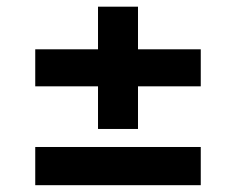

<svg xmlns="http://www.w3.org/2000/svg" viewBox="-20 -580 703 572"><path d="M85 -28.3V-142.1H578.1V-28.3ZM85 -322.8V-433.1H578.1V-322.8ZM272 -195.8V-560.1H391.1V-195.8Z"/></svg>

Font: Inter Cardless Tabular Bold
Style: Bold
Weight: 700
Designer: Rasmus Andersson
Foundry: rsms
Version: Version 4.000;git-4fc901f